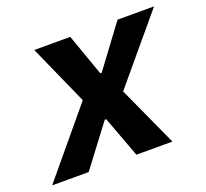

<svg xmlns="http://www.w3.org/2000/svg" viewBox="-148 -640 812 756"><g transform="rotate(-20 258.0 -262.5)"><path d="M102 0H-51L177 -274L65 -525H216L278 -350H284L414 -525H567L338 -252L453 0H302L238 -172H232Z"/></g></svg>

Font: IBM Plex Sans
Style: Italic
Weight: 400
Italic angle: -11.31°
Designer: Mike Abbink, Paul van der Laan, Pieter van Rosmalen
Foundry: Bold Monday
Version: Version 3.201